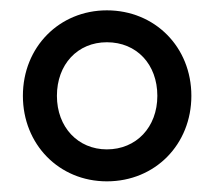

<svg xmlns="http://www.w3.org/2000/svg" viewBox="-20 -793 406 364"><path d="M182.6 -449.2C274.4 -449.2 342.8 -519.5 342.8 -611.3C342.8 -704.1 273.4 -773.4 182.6 -773.4C92.8 -773.4 23.4 -704.1 23.4 -611.3C23.4 -519.5 91.8 -449.2 182.6 -449.2ZM182.6 -509.8C127.9 -509.8 87.9 -551.8 87.9 -611.3C87.9 -670.9 127 -712.9 182.6 -712.9C239.3 -712.9 278.3 -670.9 278.3 -611.3C278.3 -551.8 238.3 -509.8 182.6 -509.8Z"/></svg>

Font: Wanted Sans
Style: Regular
Weight: 400
Designer: Original Design by Kil Hyung-jin and Kang Hanbin, Wanted Lab, Inc; Hangeul from Source Han Sans by Jang Soo-young and Ka
Foundry: Wanted Lab, Inc.
Version: Version 1.001;Glyphs 3.2 (3227)